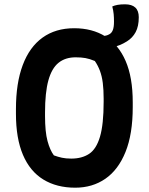

<svg xmlns="http://www.w3.org/2000/svg" viewBox="-20 -851 690 891"><path d="M324 -720Q408 -720 469 -682Q530 -644 563 -568Q596 -492 596 -376V-354Q596 -229 562.5 -146Q529 -63 469 -21.5Q409 20 329 20Q243 20 181 -18Q119 -56 86.5 -132.5Q54 -209 54 -323V-345Q54 -465 85.5 -549Q117 -633 177.5 -676.5Q238 -720 324 -720ZM189 -313Q189 -239 200.5 -196.5Q212 -154 230 -130Q249 -123 267.5 -119Q286 -115 311 -115Q360 -115 393.5 -137Q427 -159 444 -216.5Q461 -274 461 -379V-393Q461 -434 457 -466Q453 -498 443.5 -523Q434 -548 420 -568Q396 -578 376.5 -581.5Q357 -585 331 -585Q283 -585 251.5 -559.5Q220 -534 204.5 -478Q189 -422 189 -329ZM501 -821Q512 -826 526 -828.5Q540 -831 560 -831Q592 -831 608 -816Q624 -801 624 -771Q624 -729 609.5 -702Q595 -675 569 -659Q553 -649 537.5 -642.5Q522 -636 506.5 -633.5Q491 -631 474 -631Q470 -631 465.5 -631Q461 -631 456 -631Q456 -638 456 -643.5Q456 -649 456 -655Q456 -661 456 -668Q456 -675 456 -684Q464 -684 472.5 -686Q481 -688 489 -693Q499 -699 504 -712.5Q509 -726 509 -751Q509 -769 507.5 -785.5Q506 -802 501 -821Z"/></svg>

Font: Recursive Casual
Style: Bold
Weight: 700
Version: Version 1.085